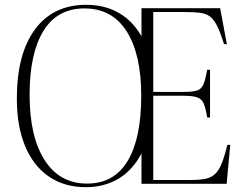

<svg xmlns="http://www.w3.org/2000/svg" viewBox="-20 -764 1020 798"><path d="M337 14Q248 14 183.5 -30Q119 -74 84.5 -156.5Q50 -239 50 -354Q50 -540 125.5 -642Q201 -744 338 -744Q416 -744 474.5 -710Q533 -676 568 -613V-730H895L923 -580L911 -581Q896 -629 882.5 -656Q869 -683 852.5 -695.5Q836 -708 810.5 -711Q785 -714 746 -714H617V-382H746Q784 -382 801 -388.5Q818 -395 826 -414.5Q834 -434 841 -474H853V-275L841 -276Q835 -314 827 -333Q819 -352 800.5 -359Q782 -366 742 -366H617V-16H772Q808 -16 832 -20.5Q856 -25 872.5 -39.5Q889 -54 901 -83.5Q913 -113 925 -162H937L922 0H568V-126Q531 -56 472 -21Q413 14 337 14ZM342 -1Q454 -1 510.5 -95Q567 -189 567 -366Q567 -538 506.5 -633.5Q446 -729 331 -729Q218 -729 160.5 -635.5Q103 -542 103 -370Q103 -196 165.5 -98.5Q228 -1 342 -1Z"/></svg>

Font: Literata 72pt ExtraLight
Style: Regular
Weight: 200
Designer: Latin by Veronika Burian and Jose Scaglione. Greek by Irene Vlachou. Cyrillic by Vera Evstafieva.
Foundry: TypeTogether
Version: Version 3.002